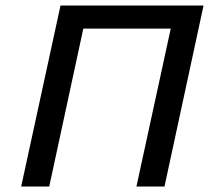

<svg xmlns="http://www.w3.org/2000/svg" viewBox="-20 -678 766 698"><path d="M476 0 619 -658H720L578 0ZM57 0 200 -658H301L159 0ZM213 -574 232 -658H688L670 -574Z"/></svg>

Font: Ysabeau SemiBold
Style: Italic
Weight: 600
Italic angle: -12°
Designer: Christian Thalmann (Catharsis Fonts)
Version: Version 2.002